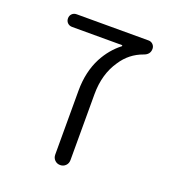

<svg xmlns="http://www.w3.org/2000/svg" viewBox="-103 -625 614 682"><g transform="rotate(20 204.0 -283.5)"><path d="M261.7 -493.2Q262.7 -494.1 262.2 -495.6Q261.7 -497.1 259.8 -497.1H72.3Q61.5 -497.1 54.7 -503.9Q47.9 -510.7 47.9 -521Q47.9 -531.2 54.7 -538.1Q61.5 -544.9 72.3 -544.9H343.8Q353.5 -544.9 360.4 -538.1Q367.2 -531.2 367.2 -521.5Q367.2 -500 344.7 -492.2Q294.9 -474.6 265.6 -429.7Q228.5 -376 228.5 -299.8V-50.8Q228.5 -38.1 220.2 -29.8Q211.9 -21.5 199.7 -21.5Q187.5 -21.5 179.2 -29.8Q170.9 -38.1 170.9 -50.8V-292Q170.9 -363.3 199.2 -418Q223.6 -463.9 261.7 -493.2Z"/></g></svg>

Font: Gen Jyuu Gothic P Light
Style: Regular
Weight: 200
Designer: [Source Han Sans]
Ryoko NISHIZUKA  (kana & ideographs); Paul D. Hunt (Latin, Greek & Cyrillic); Wenlong ZHANG  (bopomofo
Version: Version 1.002.20150607